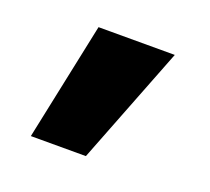

<svg xmlns="http://www.w3.org/2000/svg" viewBox="-66 -270 501 459"><g transform="rotate(20 184.5 -40.0)"><path d="M114 -190H308L191 110H51Z"/></g></svg>

Font: Mplus 1p ExtraBold
Style: Regular
Weight: 800
Version: Version 1.061